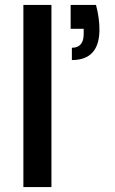

<svg xmlns="http://www.w3.org/2000/svg" viewBox="-20 -760 467 780"><path d="M189 -740V0H75V-740ZM370 -740Q384 -688 384 -640Q384 -516 272 -516V-566Q320 -566 320 -622V-643H267V-740Z"/></svg>

Font: Poppins Cyr Med
Style: Regular
Weight: 500
Designer: Ninad Kale (Devanagari), Jonny Pinhorn (Latin)
Foundry: Indian Type Foundry
Version: 4.004